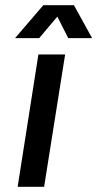

<svg xmlns="http://www.w3.org/2000/svg" viewBox="-20 -720 375 740"><path d="M38 -573H131L201 -656L243 -573H335L265 -700H147ZM48 0H150L231 -510H128Z"/></svg>

Font: Arthouse Owned Medium
Style: Italic
Weight: 500
Italic angle: -10°
Designer: Jeremy Tribby
Foundry: Tribby Type
Version: Version 1.000;PS 001.000;hotconv 1.0.88;makeotf.lib2.5.64775